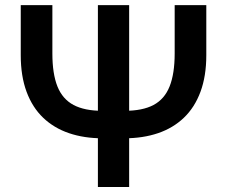

<svg xmlns="http://www.w3.org/2000/svg" viewBox="-20 -748 908 768"><path d="M678.7 -727.5H805.2V-527.3Q805.2 -443.8 782 -381.1Q758.8 -318.4 715.6 -277.1Q672.4 -235.8 612.1 -215.3Q551.8 -194.8 476.6 -194.8H391.1Q316.4 -194.8 256.1 -215.3Q195.8 -235.8 152.6 -277.1Q109.4 -318.4 86.2 -381.1Q63 -443.8 63 -527.3V-727.5H189.5V-534.2Q189.5 -453.1 209.7 -402.3Q230 -351.6 274.2 -328.1Q318.4 -304.7 390.1 -304.7H477.5Q550.3 -304.7 594.2 -328.1Q638.2 -351.6 658.4 -402.3Q678.7 -453.1 678.7 -534.2ZM371.6 -727.5H496.6V0H371.6Z"/></svg>

Font: Inter 28pt SemiBold
Style: Regular
Weight: 600
Designer: Rasmus Andersson
Foundry: rsms
Version: Version 4.001;git-66647c0bb